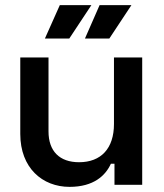

<svg xmlns="http://www.w3.org/2000/svg" viewBox="-20 -720 639 748"><path d="M213 -700 155 -570H250L336 -700ZM368 -700 311 -570H406L492 -700ZM534 0V-496H424V-237C424 -142 374 -88 288 -88C212 -88 169 -131 169 -208V-496H59V-198C59 -66 145 8 251 8C345 8 391 -36 412 -82H426V0Z"/></svg>

Font: Space Text SemiBold
Style: Regular
Weight: 600
Designer: Florian Karsten (Space Text), Colophon Foundry (Space Mono)
Foundry: Florian Karsten
Version: Version 1.003;PS 001.003;hotconv 1.0.88;makeotf.lib2.5.64775